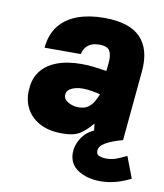

<svg xmlns="http://www.w3.org/2000/svg" viewBox="-80 -576 713 836"><g transform="rotate(10 276.5 -158.0)"><path d="M220 17.5Q159 17.5 118.2 -5.2Q77.5 -28 59 -66.5Q40.5 -105 45.5 -151.5Q48.5 -196 73 -228Q97.5 -260 142.5 -277.5Q187.5 -295 251.5 -295Q284.5 -295 310.2 -291.2Q336 -287.5 362.5 -284L366 -316.5Q370 -351.5 360.2 -371.5Q350.5 -391.5 313.5 -391.5Q290 -391.5 274.8 -383.8Q259.5 -376 251.2 -363.8Q243 -351.5 240.5 -337H80Q85.5 -397 116.2 -435.2Q147 -473.5 197.8 -491.8Q248.5 -510 313.5 -510Q426 -510 475.2 -458.8Q524.5 -407.5 515.5 -310L486.5 0H357Q355.5 -12 354.5 -24.5Q353.5 -37 351.5 -49.5Q325 -17.5 298.5 0Q272 17.5 220 17.5ZM270.5 -107Q295.5 -107 311 -117.5Q326.5 -128 336.2 -144.5Q346 -161 353 -179Q338.5 -183 316 -186.8Q293.5 -190.5 274.5 -190.5Q246.5 -190.5 225.8 -180.5Q205 -170.5 204 -151.5Q203 -131 224 -119Q245 -107 270.5 -107ZM553 159Q519.5 176 486.2 184.8Q453 193.5 419 193.5Q361.5 193.5 321 167.8Q280.5 142 280.5 92Q280.5 59.5 299.8 28.5Q319 -2.5 355 -19.5L486.5 0Q439.5 12.5 411.8 28.5Q384 44.5 384 66Q384 82.5 398.8 87.2Q413.5 92 428 92Q448 92 467.5 85.8Q487 79.5 517 64.5Z"/></g></svg>

Font: Karla ExtraBold
Style: Italic
Weight: 800
Italic angle: -8°
Designer: Jonathan Pinhorn
Version: Version 2.004;gftools[0.9.33]